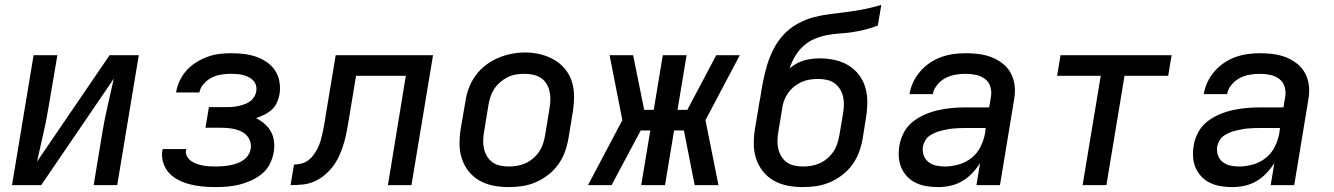

<svg xmlns="http://www.w3.org/2000/svg" viewBox="-20 -755 5440 783"><path d="M29 0 117 -530H214L178 -318Q169 -262 156 -207Q143 -152 131 -96L427 -530H546L458 0H362L397 -212Q406 -268 419 -323Q432 -378 444 -434L148 0Z M858 8Q832 8 806 5.5Q780 3 756 -3Q732 -9 709.5 -20Q687 -31 670.5 -48.5Q654 -66 646 -90.5Q638 -115 642 -141Q642 -142 642.5 -144Q643 -146 644 -147H739Q739 -147 739 -146Q739 -145 739 -144Q736 -131 742 -119Q748 -107 758 -99.5Q768 -92 780 -87.5Q792 -83 805 -80.5Q818 -78 831 -77Q844 -76 858 -76Q872 -76 886 -77Q900 -78 914.5 -80.5Q929 -83 943 -87.5Q957 -92 969.5 -100Q982 -108 991 -120.5Q1000 -133 1002 -147Q1005 -162 1001 -176Q997 -190 988 -200.5Q979 -211 966.5 -217.5Q954 -224 940.5 -227.5Q927 -231 912 -232.5Q897 -234 882 -234H818L832 -318H896Q909 -318 921.5 -318.5Q934 -319 946.5 -321.5Q959 -324 972 -328Q985 -332 996.5 -339.5Q1008 -347 1015.5 -358.5Q1023 -370 1025 -382Q1027 -395 1024 -406.5Q1021 -418 1013 -426.5Q1005 -435 994 -440.5Q983 -446 971.5 -449Q960 -452 947.5 -453Q935 -454 922 -454Q903 -454 883 -451Q863 -448 844.5 -439Q826 -430 811.5 -414Q797 -398 793 -378H698Q702 -403 713 -426Q724 -449 741 -468Q758 -487 780.5 -501Q803 -515 826.5 -523.5Q850 -532 874 -535Q898 -538 922 -538Q949 -538 974.5 -535Q1000 -532 1023.5 -524Q1047 -516 1067.5 -502Q1088 -488 1101.5 -468Q1115 -448 1119.5 -422.5Q1124 -397 1120 -371Q1117 -354 1109.5 -337Q1102 -320 1088 -307.5Q1074 -295 1057.5 -287Q1041 -279 1024 -273Q1043 -264 1059 -250Q1075 -236 1085 -218Q1095 -200 1097.5 -177.5Q1100 -155 1096 -133Q1092 -109 1080 -85.5Q1068 -62 1047.5 -45.5Q1027 -29 1003.5 -18.5Q980 -8 955.5 -2Q931 4 906.5 6Q882 8 858 8Z M1165 0 1179 -84Q1194 -84 1209.5 -88Q1225 -92 1238 -102Q1251 -112 1260.5 -125.5Q1270 -139 1277 -153.5Q1284 -168 1288 -183Q1292 -198 1295.5 -213Q1299 -228 1301.5 -243.5Q1304 -259 1307 -274Q1307 -274 1307 -275Q1307 -276 1307 -276V-279Q1308 -280 1308 -281Q1308 -282 1308 -283L1349 -530H1746L1658 0H1562L1635 -446H1432L1403 -270Q1399 -246 1394.5 -221.5Q1390 -197 1383 -173Q1376 -149 1366 -125.5Q1356 -102 1341 -81Q1326 -60 1305.5 -42.5Q1285 -25 1262 -15Q1239 -5 1214 -2.5Q1189 0 1165 0Z M2054 8Q2022 8 1991.5 2Q1961 -4 1935.5 -18.5Q1910 -33 1891.5 -56Q1873 -79 1863.5 -108Q1854 -137 1854 -168.5Q1854 -200 1859 -231L1878 -341Q1882 -369 1892 -396Q1902 -423 1919.5 -447Q1937 -471 1960.5 -489Q1984 -507 2011 -518.5Q2038 -530 2066 -535.5Q2094 -541 2122 -541Q2154 -541 2184 -533.5Q2214 -526 2239.5 -511.5Q2265 -497 2284 -474Q2303 -451 2312 -422.5Q2321 -394 2321 -362Q2321 -330 2316 -299L2298 -189Q2293 -161 2283 -134Q2273 -107 2256 -83.5Q2239 -60 2215 -41.5Q2191 -23 2164 -11.5Q2137 0 2109 4Q2081 8 2054 8ZM2055 -76Q2073 -76 2090 -79Q2107 -82 2123.5 -89.5Q2140 -97 2154.5 -109.5Q2169 -122 2179 -137Q2189 -152 2194.5 -169Q2200 -186 2203 -203L2221 -313Q2224 -331 2224.5 -349Q2225 -367 2221 -383.5Q2217 -400 2208 -414.5Q2199 -429 2184.5 -438Q2170 -447 2153 -450.5Q2136 -454 2118 -454Q2100 -454 2083 -451Q2066 -448 2050 -440Q2034 -432 2020 -420Q2006 -408 1996 -393Q1986 -378 1980.5 -361Q1975 -344 1972 -327L1954 -217Q1951 -200 1950.5 -182Q1950 -164 1954 -147.5Q1958 -131 1967 -116.5Q1976 -102 1989.5 -92.5Q2003 -83 2020.5 -79.5Q2038 -76 2055 -76Z M2378 0 2518 -265 2466 -530H2562L2607 -307H2646L2683 -530H2780L2743 -307H2783L2901 -530H2997L2857 -265L2910 0H2813L2769 -223H2729L2692 0H2595L2632 -223H2593L2474 0Z M3254 8Q3222 8 3191.5 2Q3161 -4 3135.5 -18.5Q3110 -33 3091.5 -56Q3073 -79 3063.5 -108Q3054 -137 3054 -168.5Q3054 -200 3059 -231L3074 -320Q3075 -328 3076.5 -336.5Q3078 -345 3080 -353Q3085 -387 3091.5 -421Q3098 -455 3108 -488.5Q3118 -522 3134.5 -554.5Q3151 -587 3175.5 -613.5Q3200 -640 3232.5 -658Q3265 -676 3299.5 -685Q3334 -694 3368 -698Q3402 -702 3437 -706.5Q3472 -711 3506.5 -718Q3541 -725 3574 -735L3560 -651Q3535 -641 3509 -634.5Q3483 -628 3457.5 -624Q3432 -620 3406 -618.5Q3380 -617 3353.5 -612Q3327 -607 3302 -596.5Q3277 -586 3256.5 -567.5Q3236 -549 3222 -525Q3208 -501 3200 -476Q3213 -487 3228 -495.5Q3243 -504 3259 -508.5Q3275 -513 3291 -515Q3307 -517 3323 -517Q3354 -517 3384 -510.5Q3414 -504 3439 -489Q3464 -474 3482 -451Q3500 -428 3508.5 -399.5Q3517 -371 3517 -340Q3517 -309 3512 -278L3498 -189Q3493 -161 3483 -134Q3473 -107 3456 -83.5Q3439 -60 3415 -41.5Q3391 -23 3364 -11.5Q3337 0 3309 4Q3281 8 3254 8ZM3255 -76Q3273 -76 3290 -79Q3307 -82 3323.5 -89.5Q3340 -97 3354.5 -109.5Q3369 -122 3379 -137Q3389 -152 3394.5 -169Q3400 -186 3403 -203L3418 -292Q3421 -309 3421.5 -327Q3422 -345 3418 -361.5Q3414 -378 3405 -392.5Q3396 -407 3382 -416.5Q3368 -426 3351 -429.5Q3334 -433 3316 -433Q3299 -433 3282.5 -430.5Q3266 -428 3250 -421Q3234 -414 3219.5 -402.5Q3205 -391 3194.5 -376.5Q3184 -362 3178 -346Q3172 -330 3170 -313L3154 -217Q3151 -200 3150.5 -182Q3150 -164 3154 -147.5Q3158 -131 3167 -116.5Q3176 -102 3189.5 -92.5Q3203 -83 3220.5 -79.5Q3238 -76 3255 -76Z M3806 8Q3783 8 3760 4.5Q3737 1 3716.5 -8.5Q3696 -18 3680.5 -34Q3665 -50 3656 -70.5Q3647 -91 3645.5 -114.5Q3644 -138 3648 -161Q3652 -188 3666 -214.5Q3680 -241 3703 -259Q3726 -277 3753 -288.5Q3780 -300 3807.5 -306Q3835 -312 3862.5 -314.5Q3890 -317 3918 -317H4014L4021 -359Q4025 -380 4019 -400.5Q4013 -421 3997 -433Q3981 -445 3960.5 -449.5Q3940 -454 3918 -454Q3898 -454 3877 -450.5Q3856 -447 3836.5 -437Q3817 -427 3802.5 -409.5Q3788 -392 3784 -371H3689Q3693 -396 3704 -419.5Q3715 -443 3732.5 -463.5Q3750 -484 3772.5 -499Q3795 -514 3819 -522.5Q3843 -531 3868 -534.5Q3893 -538 3918 -538Q3939 -538 3960 -536Q3981 -534 4001 -529Q4021 -524 4039 -515Q4057 -506 4072 -493.5Q4087 -481 4097.5 -464.5Q4108 -448 4113.5 -428Q4119 -408 4119 -387Q4119 -366 4115 -345L4058 0H3962L3977 -90Q3963 -68 3944.5 -48.5Q3926 -29 3903.5 -16Q3881 -3 3856 2.5Q3831 8 3806 8ZM3833 -76Q3860 -76 3889 -84Q3918 -92 3941.5 -110.5Q3965 -129 3978.5 -156Q3992 -183 3997 -211L4000 -233H3918Q3905 -233 3892.5 -232.5Q3880 -232 3868 -231Q3856 -230 3843.5 -227.5Q3831 -225 3818.5 -222Q3806 -219 3794 -214Q3782 -209 3771 -201.5Q3760 -194 3753.5 -182.5Q3747 -171 3744 -159Q3741 -140 3746.5 -123Q3752 -106 3765.5 -95Q3779 -84 3796.5 -80Q3814 -76 3833 -76Z M4395 0 4469 -446H4291L4305 -530H4758L4744 -446H4566L4492 0Z M5006 8Q4983 8 4960 4.5Q4937 1 4916.5 -8.5Q4896 -18 4880.5 -34Q4865 -50 4856 -70.5Q4847 -91 4845.5 -114.5Q4844 -138 4848 -161Q4852 -188 4866 -214.5Q4880 -241 4903 -259Q4926 -277 4953 -288.5Q4980 -300 5007.5 -306Q5035 -312 5062.5 -314.5Q5090 -317 5118 -317H5214L5221 -359Q5225 -380 5219 -400.5Q5213 -421 5197 -433Q5181 -445 5160.5 -449.5Q5140 -454 5118 -454Q5098 -454 5077 -450.5Q5056 -447 5036.5 -437Q5017 -427 5002.5 -409.5Q4988 -392 4984 -371H4889Q4893 -396 4904 -419.5Q4915 -443 4932.5 -463.5Q4950 -484 4972.5 -499Q4995 -514 5019 -522.5Q5043 -531 5068 -534.5Q5093 -538 5118 -538Q5139 -538 5160 -536Q5181 -534 5201 -529Q5221 -524 5239 -515Q5257 -506 5272 -493.5Q5287 -481 5297.5 -464.5Q5308 -448 5313.5 -428Q5319 -408 5319 -387Q5319 -366 5315 -345L5258 0H5162L5177 -90Q5163 -68 5144.5 -48.5Q5126 -29 5103.5 -16Q5081 -3 5056 2.5Q5031 8 5006 8ZM5033 -76Q5060 -76 5089 -84Q5118 -92 5141.5 -110.5Q5165 -129 5178.5 -156Q5192 -183 5197 -211L5200 -233H5118Q5105 -233 5092.5 -232.5Q5080 -232 5068 -231Q5056 -230 5043.5 -227.5Q5031 -225 5018.5 -222Q5006 -219 4994 -214Q4982 -209 4971 -201.5Q4960 -194 4953.5 -182.5Q4947 -171 4944 -159Q4941 -140 4946.5 -123Q4952 -106 4965.5 -95Q4979 -84 4996.5 -80Q5014 -76 5033 -76Z"/></svg>

Font: Iosevka Curly MdExObl
Style: Regular
Weight: 500
Width: 7
Italic angle: -9°
Monospace: yes
Designer: Belleve Invis
Foundry: Belleve Invis
Version: Version 11.1.0; ttfautohint (v1.8.3)